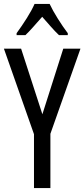

<svg xmlns="http://www.w3.org/2000/svg" viewBox="-20 -963 432 983"><path d="M197 -378 304 -714H392L238 -278V0H154V-276L0 -714H88ZM234 -943Q250 -909 276 -867.5Q302 -826 327 -793V-783H282Q261 -803 240 -827Q219 -851 196 -877Q173 -851 150.5 -825.5Q128 -800 110 -783H65V-793Q92 -830 117.5 -870.5Q143 -911 157 -943Z"/></svg>

Font: Noto Sans Oriya ExtCond
Style: Regular
Weight: 400
Width: 2
Designer: Amélie Bonet and Sol Matas
Foundry: Google LLC
Version: Version 2.006; ttfautohint (v1.8.4.7-5d5b)